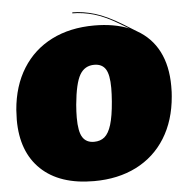

<svg xmlns="http://www.w3.org/2000/svg" viewBox="-57 -886 917 961"><g transform="rotate(-5 401.5 -405.5)"><path d="M803 -420Q803 -387 801 -369Q791 -248 736.5 -160.5Q682 -73 590 -26.5Q498 20 377 20Q205 20 111.5 -69Q18 -158 18 -319Q18 -335 20 -369Q30 -489 84.5 -576Q139 -663 231 -709.5Q323 -756 445 -756Q544 -756 619 -726L582 -748Q507 -794 450.5 -810Q394 -826 341 -826L342 -831Q395 -831 454 -813.5Q513 -796 590 -749L655 -709Q728 -668 765.5 -595Q803 -522 803 -420ZM500 -369Q503 -408 503 -437Q503 -504 485 -532Q467 -560 428 -560Q380 -560 355.5 -518Q331 -476 321 -369Q318 -333 318 -304Q318 -234 336.5 -205Q355 -176 394 -176Q426 -176 447 -193.5Q468 -211 481 -253Q494 -295 500 -369Z"/></g></svg>

Font: FFF_HK Layer Front
Style: Regular
Weight: 400
Italic angle: -5°
Designer: bBox Type GmbH
Foundry: bBox Type GmbH
Version: Version 0.002